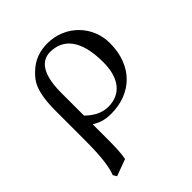

<svg xmlns="http://www.w3.org/2000/svg" viewBox="-191 -554 907 907"><g transform="rotate(-45 262.5 -100.5)"><path d="M149 207C157 167 157 119 157 61V-17C185 0 211 10 254 10C388 10 486 -78 486 -231C486 -345 396 -439 276 -439C229 -439 180 -426 138 -383C111 -356 78 -322 78 -184V10C78 134 67 186 54 220L65 238ZM400 -189C400 -82 351 -23 268 -23C223 -23 188 -45 157 -75V-228C157 -374 213 -401 256 -401C336 -401 400 -347 400 -189Z"/></g></svg>

Font: Libertinus Serif
Style: Regular
Weight: 400
Designer: Philipp H. Poll
Foundry: Khaled Hosny
Version: Version 6.2